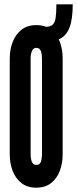

<svg xmlns="http://www.w3.org/2000/svg" viewBox="-20 -859 356 887"><path d="M147.5 8Q106.5 8 79.2 -13.2Q52 -34.5 38.5 -69.5Q25 -104.5 25 -146V-589Q25 -630 38.5 -665Q52 -700 79.2 -721.5Q106.5 -743 147.5 -743Q190 -743 217 -721.5Q244 -700 256.8 -665Q269.5 -630 269.5 -589V-146Q269.5 -104.5 256.2 -69.5Q243 -34.5 216 -13.2Q189 8 147.5 8ZM148 -97Q164 -97 169 -112.2Q174 -127.5 174 -146V-589Q174 -608 168.8 -623Q163.5 -638 148 -638Q133.5 -638 127.5 -623.2Q121.5 -608.5 121.5 -589V-146Q121.5 -126 127.2 -111.5Q133 -97 148 -97ZM189.5 -735Q211.5 -735 222.5 -744.2Q233.5 -753.5 237 -776.2Q240.5 -799 240.5 -839H316Q316 -769.5 301.2 -732Q286.5 -694.5 258.2 -680.5Q230 -666.5 189.5 -666.5Z"/></svg>

Font: League Gothic SemiCondensed
Style: Regular
Weight: 400
Width: 4
Designer: The League of Moveable Type
Version: Version 2.001